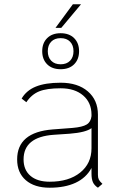

<svg xmlns="http://www.w3.org/2000/svg" viewBox="-20 -866 560 896"><path d="M266 -736H239L320 -846H358ZM177 -627Q177 -665 200 -688Q223 -711 263 -711Q303 -711 326 -688Q349 -665 349 -627Q349 -589 326 -566Q303 -543 263 -543Q223 -543 200 -566Q177 -589 177 -627ZM203 -627Q203 -599 219 -582.5Q235 -566 263 -566Q291 -566 307 -582.5Q323 -599 323 -627Q323 -655 307 -671.5Q291 -688 263 -688Q235 -688 219 -671.5Q203 -655 203 -627ZM458 -8 437 10Q420 -1 413.5 -16Q407 -31 407 -56V-82Q382 -36 332.5 -13Q283 10 212 10Q141 10 100.5 -25Q60 -60 60 -122Q60 -249 226 -262L318 -269Q365 -273 384.5 -285Q404 -297 407 -324V-331Q407 -387 368 -420.5Q329 -454 263 -454Q198 -454 162.5 -439.5Q127 -425 103 -389L81 -406Q103 -444 147.5 -462Q192 -480 263 -480Q343 -480 390 -439.5Q437 -399 437 -331V-50Q437 -37 441 -28.5Q445 -20 458 -8ZM407 -174V-268Q381 -248 305 -242L231 -237Q90 -227 90 -122Q90 -73 122 -45.5Q154 -18 212 -18Q301 -18 354 -60.5Q407 -103 407 -174Z"/></svg>

Font: KoHo ExtraLight
Style: Regular
Weight: 275
Version: Version 1.000; ttfautohint (v1.6)